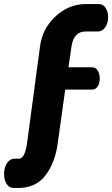

<svg xmlns="http://www.w3.org/2000/svg" viewBox="-58 -788 552 945"><path d="M294 -560 279 -457H395Q413 -457 423 -440.5Q433 -424 433 -402Q433 -379 423 -363Q413 -347 395 -347H263L226 -82Q213 14 165.5 75.5Q118 137 34 137H8Q-13 137 -25.5 117Q-38 97 -38 69Q-38 37 -23.5 15Q-9 -7 13 -7H36Q64 -7 75 -82L139 -560Q150 -647 215.5 -707.5Q281 -768 364 -768H429Q449 -768 461.5 -749.5Q474 -731 474 -703Q474 -673 459.5 -653Q445 -633 424 -633H363Q305 -633 294 -560Z"/></svg>

Font: Dosis
Style: ExtraBold
Weight: 800
Designer: EdgarTolentino, PabloImpallari, IginoMarini
Foundry: EdgarTolentino, PabloImpallari, IginoMarini
Version: Version 1.007